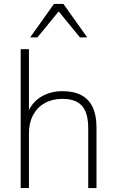

<svg xmlns="http://www.w3.org/2000/svg" viewBox="-20 -955 593 975"><path d="M85 0V-705H127V-366H115Q135 -429 184 -460.5Q233 -492 297 -492Q355 -492 393.5 -471.5Q432 -451 451 -410Q470 -369 470 -308V0H428V-304Q428 -355 414.5 -388Q401 -421 372 -437Q343 -453 297 -453Q246 -453 207.5 -431.5Q169 -410 148 -370.5Q127 -331 127 -278V0ZM133 -765 254 -935H302L423 -765H386L278 -897L170 -765Z"/></svg>

Font: Nunito Sans 12pt ExtraLight ExtraLight
Style: Regular
Weight: 250
Version: Version 3.101;gftools[0.9.27]